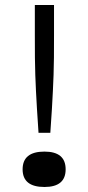

<svg xmlns="http://www.w3.org/2000/svg" viewBox="-20 -736 352 766"><path d="M133.7 -206.2Q130 -261.5 127.5 -301.2Q125 -340.8 123.5 -373.2Q122 -405.5 120.8 -437.1Q119.7 -468.8 119.3 -506.3Q119 -543.8 119 -594.4Q119 -645 119 -716H195.5Q195.5 -645 195.5 -594.4Q195.5 -543.8 195.2 -506.3Q194.8 -468.8 193.7 -437.1Q192.5 -405.5 191 -373.2Q189.5 -340.8 187.1 -301.2Q184.8 -261.5 180.8 -206.2ZM157.4 10Q70.2 10 70.2 -60.4Q70.2 -131.2 157.4 -131.2Q241.9 -131.2 241.9 -60.4Q241.9 10 157.4 10Z"/></svg>

Font: Ojuju ExtraLight
Style: Regular
Weight: 200
Designer: Chisaokwu Joboson, Mirko Velimirovic
Foundry: Udi Foundry
Version: Version 1.000